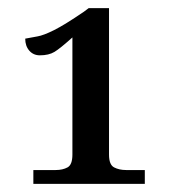

<svg xmlns="http://www.w3.org/2000/svg" viewBox="-20 -839 440 472"><path d="M62 -387V-421H117Q134 -421 146 -427.5Q158 -434 158 -459V-747Q128 -720 114 -711.5Q100 -703 78 -703Q62 -703 52 -714.5Q42 -726 42 -744Q57 -747 72 -749.5Q87 -752 113 -765Q139 -778 186 -810L198 -819H248V-459Q248 -434 260.5 -427.5Q273 -421 290 -421H336V-387Z"/></svg>

Font: NotoSerif-Regular
Style: Regular
Weight: 400
Designer: Monotype Design Team
Foundry: Monotype Imaging Inc.
Version: Version 2.007; ttfautohint (v1.8) -l 8 -r 50 -G 200 -x 14 -D